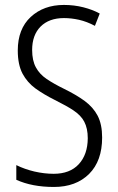

<svg xmlns="http://www.w3.org/2000/svg" viewBox="-20 -740 472 770"><path d="M371.6 -275.9Q389.6 -241.2 389.6 -188.5Q389.6 -94.7 337.4 -42.5Q284.7 9.8 196.3 9.8Q108.4 9.8 45.4 -19V-19.5V-77.1V-78.1L45.9 -77.6Q78.6 -61.5 117.7 -52.2Q157.7 -43 195.3 -43Q260.3 -43 295.9 -81.5Q331.5 -120.1 332 -185.5Q332 -225.1 317.9 -252Q304.7 -277.3 274.4 -297.4Q250 -314 199.2 -339.4Q155.3 -361.3 122.1 -385.3Q89.4 -409.2 70.3 -444.8Q51.3 -481 51.3 -537.6Q51.3 -623.5 103 -671.9Q155.3 -720.2 236.3 -720.2Q277.3 -720.2 314.5 -710.7Q351.6 -701.2 379.4 -686L379.9 -685.5L360.8 -636.7L360.4 -636.2L359.9 -636.7Q328.6 -653.3 296.9 -660.6Q265.6 -667.5 236.8 -667.5H236.3Q176.8 -667.5 142.6 -633.3Q108.9 -599.1 108.9 -539.6Q108.9 -497.1 124 -469.7Q138.7 -442.4 167 -423.3Q195.8 -403.8 236.8 -383.8Q285.6 -359.9 319.8 -335Q354 -309.6 371.6 -275.9Z"/></svg>

Font: MAUL Condensed Light
Style: Light
Weight: 300
Designer: MAUL
Version: Version 2.137; 2017; ttfautohint (v1.8.3)